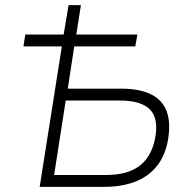

<svg xmlns="http://www.w3.org/2000/svg" viewBox="-20 -725 745 745"><path d="M134 0 220 -545H71L78 -591H227L246 -705H294L276 -591H513L505 -545H268L243 -381H451Q521 -381 566 -359Q611 -337 627.5 -291Q644 -245 630 -172Q617 -113 584 -75Q551 -37 500.5 -18.5Q450 0 385 0ZM190 -46H391Q473 -46 519.5 -80Q566 -114 581 -184Q597 -263 563 -299Q529 -335 444 -335H235Z"/></svg>

Font: Nunito Sans 7pt SemiCondensed ExtraLight
Style: Italic
Weight: 250
Width: 4
Italic angle: -9°
Designer: Vernon Adams
Foundry: Vernon Adams
Version: Version 3.101;gftools[0.9.27]